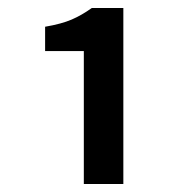

<svg xmlns="http://www.w3.org/2000/svg" viewBox="-20 -895 460 481"><path d="M190 -434V-767H93V-828Q134 -835 159.5 -846Q185 -857 210 -875H289V-434Z"/></svg>

Font: Noto Sans SC SemiBold
Style: Regular
Weight: 600
Designer: Ryoko NISHIZUKA 西塚涼子 (kana, bopomofo & ideographs); Paul D. Hunt (Latin, Greek & Cyrillic); Sandoll Communications 산돌커뮤니
Foundry: Adobe
Version: Version 2.004-H2;hotconv 1.0.118;makeotfexe 2.5.65603